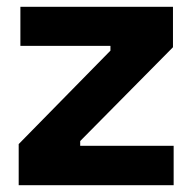

<svg xmlns="http://www.w3.org/2000/svg" viewBox="-20 -545 566 565"><path d="M35 0V-121L305 -396V-410H40V-525H489V-406L216 -130V-116H491V0Z"/></svg>

Font: Bricolage Grotesque 10pt Bricolage Grotesque 10pt Regular
Style: Bold
Weight: 700
Designer: Mathieu Triay
Foundry: Atelier Triay
Version: Version 1.000; ttfautohint (v1.8.4.7-5d5b);gftools[0.9.32]